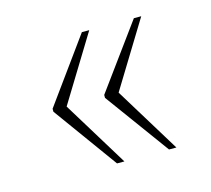

<svg xmlns="http://www.w3.org/2000/svg" viewBox="-63 -522 553 503"><g transform="rotate(-15 213.0 -270.0)"><path d="M338 -92 211 -266V-274L338 -448H358L249 -270L358 -92ZM197 -92 71 -266V-274L197 -448H217L108 -270L217 -92Z"/></g></svg>

Font: Noto Serif Georgian SemiCondensed Thin
Style: Regular
Weight: 100
Width: 4
Designer: Monotype Design Team, Akaki Razmadze
Foundry: Google LLC
Version: Version 2.003; ttfautohint (v1.8.4.7-5d5b)